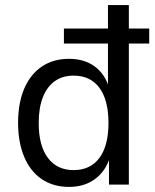

<svg xmlns="http://www.w3.org/2000/svg" viewBox="-20 -725 607 754"><path d="M251 9Q189 9 144 -21.5Q99 -52 75 -109Q51 -166 51 -243Q51 -320 75 -376.5Q99 -433 144 -463.5Q189 -494 251 -494Q311 -494 352 -464Q393 -434 409 -378H404V-554H231V-613H404V-705H486V-613H566V-554H486V0H408V-111H413Q396 -54 354 -22.5Q312 9 251 9ZM269 -57Q335 -57 370.5 -105Q406 -153 406 -242Q406 -332 370.5 -380Q335 -428 269 -428Q226 -428 195.5 -406.5Q165 -385 148.5 -343.5Q132 -302 132 -242Q132 -153 168 -105Q204 -57 269 -57Z"/></svg>

Font: Nunito Sans 10pt SemiCondensed
Style: Regular
Weight: 400
Width: 4
Designer: Vernon Adams
Foundry: Vernon Adams
Version: Version 3.101;gftools[0.9.27]